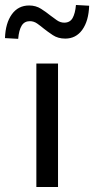

<svg xmlns="http://www.w3.org/2000/svg" viewBox="-59 -751 378 771"><path d="M87 0V-496H174V0ZM14 -595 -39 -598Q-37 -658 -11.5 -693.5Q14 -729 58 -729Q85 -729 106 -715.5Q127 -702 143 -689Q155 -680 169 -670Q183 -660 199 -660Q222 -660 232.5 -678.5Q243 -697 246 -731L299 -728Q297 -667 271.5 -631.5Q246 -596 203 -596Q174 -596 153 -610Q132 -624 117 -636Q105 -646 91 -656Q77 -666 61 -666Q39 -666 28 -648Q17 -630 14 -595Z"/></svg>

Font: Nunito Sans 7pt SemiCondensed
Style: Regular
Weight: 400
Width: 4
Designer: Vernon Adams
Foundry: Vernon Adams
Version: Version 3.101;gftools[0.9.27]